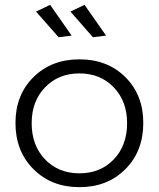

<svg xmlns="http://www.w3.org/2000/svg" viewBox="-20 -771 656 793"><path d="M187 -751 275.9 -624 222.2 -617.2 128.9 -723.1ZM329.1 -751 418 -624 363.8 -617.2 271 -723.1ZM571.8 -263.2Q571.8 -146.5 497.8 -72.3Q423.8 2 308.1 2Q192.4 2 118.2 -72.3Q43.9 -146.5 43.9 -263.2Q43.9 -378.9 118.2 -452.4Q192.4 -525.9 308.1 -525.9Q423.8 -525.9 497.8 -452.4Q571.8 -378.9 571.8 -263.2ZM110.8 -262.2Q110.8 -170.4 166 -112.8Q221.2 -55.2 308.1 -55.2Q395 -55.2 450 -112.8Q504.9 -170.4 504.9 -262.2Q504.9 -353 449.7 -410.4Q394.5 -467.8 308.1 -467.8Q221.7 -467.8 166.3 -410.4Q110.8 -353 110.8 -262.2Z"/></svg>

Font: Montserrat arm Light
Style: Regular
Weight: 300
Designer: Julieta Ulanovsky
Foundry: Julieta Ulanovsky
Version: Version 6.000;PS 006.000;hotconv 1.0.88;makeotf.lib2.5.64775